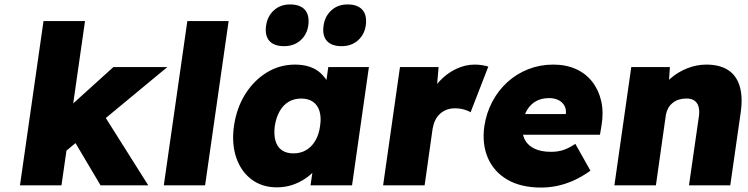

<svg xmlns="http://www.w3.org/2000/svg" viewBox="-20 -835 3371 865"><path d="M274 -152 207 -276 491 -533H734ZM70 0 176 -740H363L257 0ZM433 0 286 -248 431 -344 648 0Z M718 0 824 -740H1010L904 0Z M1227 9Q1161 9 1113.5 -26.5Q1066 -62 1044.5 -124.5Q1023 -187 1034 -267Q1046 -349 1085 -411Q1124 -473 1182 -508.5Q1240 -544 1309 -544Q1346 -544 1375.5 -534Q1405 -524 1425 -505Q1445 -486 1459 -462Q1473 -438 1480 -410L1442 -412L1459 -533H1642L1566 0H1379L1398 -130L1438 -128Q1425 -99 1404 -74Q1383 -49 1355.5 -30.5Q1328 -12 1296 -1.5Q1264 9 1227 9ZM1302 -144Q1334 -144 1359 -158.5Q1384 -173 1400.5 -201Q1417 -229 1422 -267Q1428 -306 1419.5 -334Q1411 -362 1390 -376.5Q1369 -391 1337 -391Q1305 -391 1280.5 -376.5Q1256 -362 1240 -334Q1224 -306 1218 -267Q1213 -229 1221 -201Q1229 -173 1249.5 -158.5Q1270 -144 1302 -144ZM1519 -627Q1473 -627 1452 -651.5Q1431 -676 1438 -721Q1444 -762 1473 -788.5Q1502 -815 1546 -815Q1591 -815 1612.5 -791Q1634 -767 1628 -721Q1622 -679 1592.5 -653Q1563 -627 1519 -627ZM1260 -627Q1214 -627 1193 -651.5Q1172 -676 1179 -721Q1185 -762 1214 -788.5Q1243 -815 1287 -815Q1332 -815 1353.5 -791Q1375 -767 1369 -721Q1363 -679 1333.5 -653Q1304 -627 1260 -627Z M1706 0 1782 -533H1956L1941 -358L1906 -388Q1926 -432 1958.5 -467.5Q1991 -503 2033 -523.5Q2075 -544 2118 -544Q2136 -544 2151.5 -541.5Q2167 -539 2180 -535L2100 -329Q2090 -336 2071 -341.5Q2052 -347 2029 -347Q2009 -347 1992 -340.5Q1975 -334 1962 -322Q1949 -310 1941 -293.5Q1933 -277 1929 -255L1893 0Z M2418 10Q2327 10 2266 -25.5Q2205 -61 2178 -123.5Q2151 -186 2162 -266Q2171 -326 2198 -377Q2225 -428 2266.5 -465.5Q2308 -503 2360.5 -523.5Q2413 -544 2472 -544Q2530 -544 2574.5 -524Q2619 -504 2648 -467Q2677 -430 2688.5 -380Q2700 -330 2690 -270L2683 -228H2263L2253 -321H2547L2526 -301L2529 -320Q2532 -342 2523 -358.5Q2514 -375 2496 -384Q2478 -393 2454 -393Q2420 -393 2395.5 -379.5Q2371 -366 2355.5 -341Q2340 -316 2335 -281Q2329 -241 2341.5 -212Q2354 -183 2384.5 -167Q2415 -151 2462 -151Q2493 -151 2517.5 -159Q2542 -167 2572 -187L2640 -66Q2601 -38 2563.5 -21.5Q2526 -5 2490 2.5Q2454 10 2418 10Z M2748 0 2824 -533H2998L2991 -425L2951 -413Q2966 -451 2999.5 -480.5Q3033 -510 3075.5 -527Q3118 -544 3162 -544Q3222 -544 3260 -519.5Q3298 -495 3312.5 -446.5Q3327 -398 3317 -328L3270 0H3084L3129 -313Q3132 -339 3126.5 -356.5Q3121 -374 3106.5 -383Q3092 -392 3070 -391Q3053 -391 3037.5 -386Q3022 -381 3009.5 -370.5Q2997 -360 2990 -347Q2983 -334 2980 -318L2935 0H2842Q2808 0 2784.5 0Q2761 0 2748 0Z"/></svg>

Font: Lexend ExtBd
Style: Italic
Weight: 800
Italic angle: -8.13011°
Designer: Bonnie Shaver-Troup, Thomas Jockin
Foundry: Lexend
Version: Version 1.007